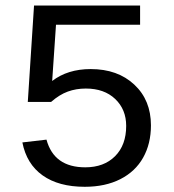

<svg xmlns="http://www.w3.org/2000/svg" viewBox="-20 -679 640 708"><path d="M536.6 -216.8Q536.6 -148.9 507.8 -97.7Q479 -46.4 423.6 -18.3Q368.2 9.8 292.5 9.8Q196.3 9.8 137.2 -32.2Q78.1 -74.2 62.5 -153.8L151.4 -164.1Q179.2 -62 294.4 -62Q363.3 -62 404.3 -103Q445.3 -144 445.3 -214.8Q445.3 -275.4 404.8 -314Q364.3 -352.5 296.4 -352.5Q260.7 -352.5 230 -341.3Q199.2 -330.1 168.5 -303.2H82.5L105.5 -658.7H496.6V-587.9H186.5L172.4 -380.4Q229.5 -424.3 314.5 -424.3Q414.1 -424.3 475.3 -366.9Q536.6 -309.6 536.6 -216.8Z"/></svg>

Font: Courier New
Style: Regular
Weight: 400
Designer: Steve Matteson
Foundry: Ascender Corporation
Version: Version 2.00.3